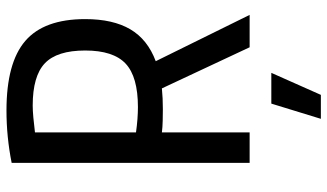

<svg xmlns="http://www.w3.org/2000/svg" viewBox="-229 -562 1011 593"><g transform="rotate(-90 276.5 -265.5)"><path d="M253 67H348L280 220H206ZM300 -271Q270 -268 236 -268Q221 -268 200 -268.5Q179 -269 164 -271V0H70V-735Q110 -743 150.5 -747Q191 -751 232 -751Q379 -751 446.5 -693Q514 -635 514 -508Q514 -422 482.5 -368.5Q451 -315 384 -290L527 0H427ZM242 -345Q336 -345 376.5 -383Q417 -421 417 -508Q417 -595 377.5 -632.5Q338 -670 247 -670Q232 -670 210 -668Q188 -666 164 -663V-351Q185 -348 205 -346.5Q225 -345 242 -345Z"/></g></svg>

Font: Encode Sans Compressed
Style: Medium
Weight: 500
Designer: Pablo Impallari, Andres Torresi
Foundry: Pablo Impallari, Andres Torresi
Version: Version 1.000; ttfautohint (v1.00) -l 8 -r 50 -G 200 -x 14 -